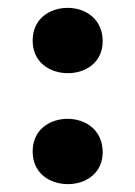

<svg xmlns="http://www.w3.org/2000/svg" viewBox="-20 -453 344 488"><path d="M153 15C197 15 241 -12 241 -66C241 -123 197 -151 152 -151C107 -151 63 -124 63 -68C63 -12 107 15 153 15ZM153 -267C197 -267 241 -294 241 -348C241 -405 197 -433 152 -433C107 -433 63 -406 63 -350C63 -294 107 -267 153 -267Z"/></svg>

Font: Sprat Condensed Black
Style: Regular
Weight: 900
Designer: Ethan Nakache
Foundry: Collletttivo
Version: Version 2.000;Glyphs 3.2 (3217)